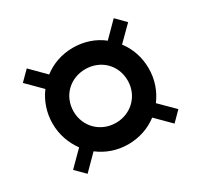

<svg xmlns="http://www.w3.org/2000/svg" viewBox="-113 -716 843 803"><g transform="rotate(-30 308.0 -314.5)"><path d="M166.5 -129C206 -99 254 -81.5 308 -81.5C362 -81.5 411 -99 449.5 -128.5L518 -60L562 -104.5L493 -173C522.5 -212.5 540 -260.5 540 -314.5C540 -368.5 522.5 -417.5 493 -456L562 -524.5L518 -569L449.5 -500C411 -530.5 362 -547.5 308 -547.5C254 -547.5 206 -530.5 166.5 -500L98 -569L53.5 -524.5L122.5 -455.5C94 -417.5 76 -368.5 76 -314.5C76 -260.5 94 -213 122.5 -173.5L53.5 -104.5L98 -60ZM308 -185C234.5 -185 177.5 -241 177.5 -314.5C177.5 -389.5 234.5 -444 308 -444C381.5 -444 438.5 -389.5 438.5 -314.5C438.5 -241 381.5 -185 308 -185Z"/></g></svg>

Font: Spartan SemiBold
Style: Regular
Weight: 600
Designer: Matt Bailey, Mirko Velimirovic
Foundry: Matt Bailey
Version: Version 1.003